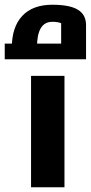

<svg xmlns="http://www.w3.org/2000/svg" viewBox="-54 -790 383 810"><path d="M77 0V-470H218V0ZM-4 -590Q-4 -676 40 -723Q84 -770 167 -770Q240 -770 274.5 -749Q309 -728 309 -684V-590H204V-692Q197 -695 188 -696.5Q179 -698 167 -698Q134 -698 118 -671Q102 -644 102 -590ZM-34 -540V-606H309V-540Z"/></svg>

Font: Changa
Style: Bold
Weight: 700
Designer: Eduardo Rodriguez Tunni
Foundry: Eduardo Rodriguez Tunni
Version: Version 3.002; ttfautohint (v1.8.2)